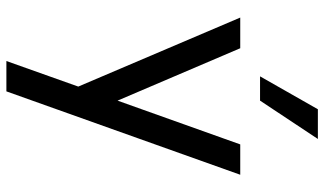

<svg xmlns="http://www.w3.org/2000/svg" viewBox="-227 -566 1015 601"><g transform="rotate(90 280.5 -265.5)"><path d="M295 -126 131 -510H35L251 -3L171 222H266L527 -510H432ZM415 -753H322L219 -572H295Z"/></g></svg>

Font: LXGW Marker Gothic
Style: Regular
Weight: 400
Version: Version 1.001